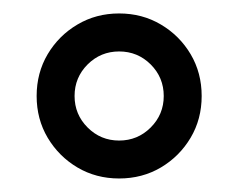

<svg xmlns="http://www.w3.org/2000/svg" viewBox="-20 -745 352 284"><path d="M222.2 -603Q222.2 -630.4 202.9 -649.7Q183.6 -668.9 156.2 -668.9Q128.9 -668.9 109.6 -649.7Q90.3 -630.4 90.3 -603Q90.3 -575.7 109.6 -556.4Q128.9 -537.1 156.2 -537.1Q183.6 -537.1 202.9 -556.4Q222.2 -575.7 222.2 -603ZM34.2 -603Q34.2 -637.2 50.5 -664.8Q66.9 -692.4 94.5 -708.7Q122.1 -725.1 156.2 -725.1Q190.4 -725.1 218 -708.7Q245.6 -692.4 262 -664.8Q278.3 -637.2 278.3 -603Q278.3 -568.8 262 -541.3Q245.6 -513.7 218 -497.3Q190.4 -481 156.2 -481Q122.1 -481 94.5 -497.3Q66.9 -513.7 50.5 -541.3Q34.2 -568.8 34.2 -603Z"/></svg>

Font: Andika LitF DSA DSG
Style: Regular
Weight: 400
Designer: Victor Gaultney, Annie Olsen, Julie Remington, Don Collingsworth, Eric Hays, Becca Hirsbrunner
Foundry: SIL International
Version: Version 6.200 ; LitF DSA DSG; ttfautohint (v1.8.3.10-c5d8)